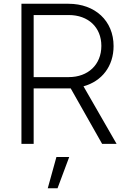

<svg xmlns="http://www.w3.org/2000/svg" viewBox="-20 -765 678 1021"><path d="M94 0H159V-295H356L523 0H600L424 -306C522 -333 584 -413 584 -520C584 -654 486 -745 344 -745H94ZM159 -355V-685H346C449 -685 519 -620 519 -521C519 -421 448 -355 346 -355ZM234 236H286L348 70H280Z"/></svg>

Font: Mluvka Light
Style: Regular
Weight: 300
Designer: Modified by Jiří Krblich, Original typeface by Gumpita Rahayu
Foundry: Gumpita Rahayu & Jiří Krblich
Version: Version 2.000;Glyphs 3.1.1 (3134)